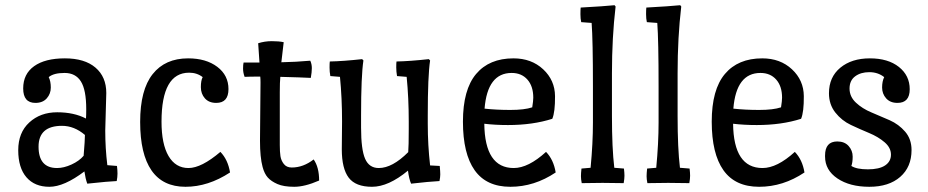

<svg xmlns="http://www.w3.org/2000/svg" viewBox="-20 -702 3561 737"><path d="M388 -345 384 -201Q384 -133 392 -68L429 -65Q431 -49 431 -35.5Q431 -22 428 -7Q399 -6 315 3Q308 -16 304 -44Q226 15 169.5 15Q113 15 81.5 -21.5Q50 -58 50 -125.5Q50 -193 92.5 -232Q135 -271 199.5 -271Q264 -271 310 -247Q311 -258 311 -283Q311 -357 290.5 -389.5Q270 -422 228 -422Q186 -422 167 -406Q175 -390 175 -366Q175 -342 159.5 -324.5Q144 -307 116 -307Q69 -307 69 -362.5Q69 -418 111 -448Q153 -478 229 -478Q305 -478 346.5 -442.5Q388 -407 388 -345ZM306 -184Q265 -219 218 -219Q128 -219 128 -139Q128 -57 199 -57Q225 -57 254.5 -70.5Q284 -84 301 -104Q306 -164 306 -184Z M758 -406Q736 -423 706 -423Q600 -423 600 -235Q600 -149 627 -103Q654 -57 703.5 -57Q753 -57 826 -119Q855 -89 863 -40Q779 15 692 15Q605 15 561.5 -48Q518 -111 518 -234Q518 -357 566 -417.5Q614 -478 702 -478Q771 -478 814 -445.5Q857 -413 857 -360Q857 -307 810 -307Q782 -307 766.5 -324.5Q751 -342 751 -367.5Q751 -393 758 -406Z M978 -162Q978 -162 980 -385Q980 -400 979 -408Q937 -408 919 -407Q913 -423 913 -438.5Q913 -454 915 -462H976L971 -536Q996 -544 1023.5 -544Q1051 -544 1069 -540L1060 -463Q1115 -464 1171 -469Q1177 -456 1177 -440.5Q1177 -425 1173 -403Q1136 -405 1056 -407Q1054 -387 1054 -348V-145Q1054 -119 1056.5 -102.5Q1059 -86 1069.5 -72.5Q1080 -59 1100 -59Q1144 -59 1184 -90Q1205 -60 1205 -9Q1150 15 1109.5 15Q1069 15 1045 4.5Q1021 -6 1008 -20.5Q995 -35 988 -61Q978 -98 978 -162Z M1292 -129 1293 -236Q1293 -325 1285 -407L1248 -410Q1245 -426 1245 -443Q1245 -460 1246 -466Q1297 -467 1370 -475L1375 -470Q1366 -411 1366 -259V-212Q1366 -128 1381.5 -92.5Q1397 -57 1434 -57Q1486 -57 1547 -118Q1549 -141 1549 -207V-236Q1549 -325 1541 -407L1504 -410Q1501 -427 1501 -443.5Q1501 -460 1502 -466Q1553 -467 1626 -475L1631 -470Q1622 -411 1622 -259V-227Q1622 -145 1631 -67L1668 -65Q1670 -43 1670 -32.5Q1670 -22 1667 -7Q1628 -5 1558 3Q1550 -15 1546 -47Q1471 15 1408 15Q1345 15 1318.5 -20Q1292 -55 1292 -129Z M1930 -222Q1881 -222 1839 -227Q1841 -57 1952 -57Q2008 -57 2076 -119Q2105 -89 2113 -40Q2031 15 1939 15Q1847 15 1802 -48.5Q1757 -112 1757 -235Q1757 -358 1807.5 -418Q1858 -478 1951 -478Q2020 -478 2065 -436Q2110 -394 2110.5 -333Q2111 -272 2100 -246Q2025 -222 1930 -222ZM1944 -422Q1851 -422 1840 -285Q1885 -280 1939 -280Q1993 -280 2023 -290Q2027 -315 2027 -327Q2027 -371 2004.5 -396.5Q1982 -422 1944 -422Z M2256 -232V-369Q2256 -549 2251 -614L2211 -617Q2208 -630 2208 -647.5Q2208 -665 2209 -673Q2300 -678 2339 -682L2343 -677Q2329 -558 2329 -421V-256Q2329 -133 2338 -58L2375 -55Q2377 -39 2377 -27.5Q2377 -16 2374 1Q2339 0 2293 0Q2247 0 2213 1Q2210 -14 2210 -25.5Q2210 -37 2212 -55L2247 -58Q2256 -152 2256 -232Z M2508 -232V-369Q2508 -549 2503 -614L2463 -617Q2460 -630 2460 -647.5Q2460 -665 2461 -673Q2552 -678 2591 -682L2595 -677Q2581 -558 2581 -421V-256Q2581 -133 2590 -58L2627 -55Q2629 -39 2629 -27.5Q2629 -16 2626 1Q2591 0 2545 0Q2499 0 2465 1Q2462 -14 2462 -25.5Q2462 -37 2464 -55L2499 -58Q2508 -152 2508 -232Z M2885 -222Q2836 -222 2794 -227Q2796 -57 2907 -57Q2963 -57 3031 -119Q3060 -89 3068 -40Q2986 15 2894 15Q2802 15 2757 -48.5Q2712 -112 2712 -235Q2712 -358 2762.5 -418Q2813 -478 2906 -478Q2975 -478 3020 -436Q3065 -394 3065.5 -333Q3066 -272 3055 -246Q2980 -222 2885 -222ZM2899 -422Q2806 -422 2795 -285Q2840 -280 2894 -280Q2948 -280 2978 -290Q2982 -315 2982 -327Q2982 -371 2959.5 -396.5Q2937 -422 2899 -422Z M3425 -307Q3397 -307 3381.5 -324.5Q3366 -342 3366 -366Q3366 -390 3374 -406Q3350 -425 3317 -425Q3284 -425 3262.5 -409Q3241 -393 3241 -362Q3241 -331 3265.5 -308Q3290 -285 3325 -270.5Q3360 -256 3395 -240.5Q3430 -225 3454.5 -196.5Q3479 -168 3479 -126Q3479 -61 3435.5 -23Q3392 15 3317 15Q3242 15 3194.5 -17Q3147 -49 3147 -101V-105Q3147 -159 3194 -159Q3222 -159 3237.5 -141.5Q3253 -124 3253 -101Q3253 -78 3248 -65Q3268 -52 3311.5 -52Q3355 -52 3377.5 -67Q3400 -82 3400 -108.5Q3400 -135 3375.5 -156Q3351 -177 3316 -191.5Q3281 -206 3246 -222.5Q3211 -239 3186.5 -270Q3162 -301 3162 -344Q3162 -406 3205.5 -442Q3249 -478 3319 -478Q3389 -478 3430.5 -445Q3472 -412 3472 -359.5Q3472 -307 3425 -307Z"/></svg>

Font: Port Lligat Slab
Style: Regular
Weight: 400
Designer: Dario Muhafara, Eduardo Rodriguez Tunni
Foundry: Tipo
Version: Version 1.002